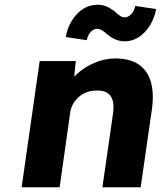

<svg xmlns="http://www.w3.org/2000/svg" viewBox="-20 -788 677 808"><path d="M71 0 147 -531H299L288 -423L255 -411Q271 -447 303.5 -476.5Q336 -506 378.5 -524Q421 -542 465 -542Q525 -542 562.5 -517.5Q600 -493 614.5 -444.5Q629 -396 619 -326L572 0H411L456 -313Q460 -345 454 -366Q448 -387 431 -397.5Q414 -408 387 -407Q366 -407 347 -400.5Q328 -394 313.5 -381.5Q299 -369 289 -353Q279 -337 276 -318L231 0H152Q124 0 104 0Q84 0 71 0ZM505 -614Q488 -614 471 -620Q454 -626 433 -642Q418 -656 407.5 -661.5Q397 -667 390 -667Q376 -667 363.5 -655.5Q351 -644 345 -619L257 -632Q266 -688 303 -728Q340 -768 392 -768Q409 -768 425 -762Q441 -756 462 -741Q473 -730 483.5 -722.5Q494 -715 505 -715Q519 -715 531.5 -727.5Q544 -740 549 -763L637 -750Q631 -715 612.5 -683.5Q594 -652 566 -633Q538 -614 505 -614Z"/></svg>

Font: Lexend
Style: Bold Italic
Weight: 700
Italic angle: -8.13011°
Designer: Bonnie Shaver-Troup, Thomas Jockin
Foundry: Lexend
Version: Version 1.007